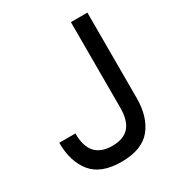

<svg xmlns="http://www.w3.org/2000/svg" viewBox="-171 -812 870 938"><g transform="rotate(-30 264.5 -342.5)"><path d="M242 15Q127 15 75.5 -48.5Q24 -112 24 -218H115Q115 -145 147 -110Q179 -75 242 -75Q306 -75 337 -110Q368 -145 368 -218V-700H461V-218Q461 -112 409.5 -48.5Q358 15 242 15Z"/></g></svg>

Font: Zen Kaku Gothic New Medium
Style: Regular
Weight: 500
Designer: Yoshimichi Ohira
Foundry: Positype
Version: Version 1.002